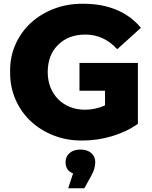

<svg xmlns="http://www.w3.org/2000/svg" viewBox="-20 -734 810 1022"><path d="M403 -399H714V-75Q654 -32 576 -9Q498 14 420 14Q338 15 267 -12.5Q196 -40 144 -88.5Q92 -137 62.5 -204.5Q33 -272 34 -350Q32 -428 61.5 -495.5Q91 -563 143.5 -611.5Q196 -660 268 -687.5Q340 -715 424 -714Q523 -714 600.5 -681.5Q678 -649 730 -586L604 -472Q533 -550 434 -550Q344 -550 289 -495Q234 -441 234 -350Q234 -306 248.5 -269.5Q263 -233 289 -206.5Q315 -180 351.5 -165Q388 -150 432 -150Q488 -150 539 -173V-251H403ZM487 129Q487 164 466 201L429 268H343L369 189Q329 174 329 129Q329 99 350.5 80.5Q372 62 408 62Q444 62 465.5 80.5Q487 99 487 129Z"/></svg>

Font: CMG Sans ExtraBold
Style: Regular
Weight: 800
Designer: Julieta Ulanovsky
Foundry: Julieta Ulanovsky
Version: Version 7.200